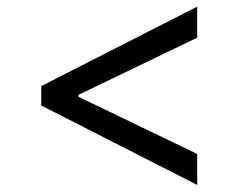

<svg xmlns="http://www.w3.org/2000/svg" viewBox="-20 -565 699 563"><path d="M100.9 -255.7V-312.5L558.2 -545.5V-454.5L210.2 -286.9V-281.2L558.2 -113.6V-22.7Z"/></svg>

Font: Inter Zeller
Style: Regular
Weight: 400
Designer: Rasmus Andersson; Joe Bland
Foundry: zeller
Version: Version 3.015;git-dec3a8cb1